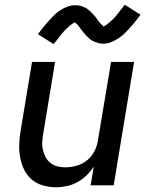

<svg xmlns="http://www.w3.org/2000/svg" viewBox="-20 -781 640 809"><path d="M217 8Q188 8 161.5 0.5Q135 -7 114.5 -24Q94 -41 82 -65.5Q70 -90 65 -117.5Q60 -145 61 -173.5Q62 -202 67 -231L115 -520H212L162 -217Q159 -200 158 -182.5Q157 -165 161 -149Q165 -133 172.5 -118.5Q180 -104 193 -94Q206 -84 222 -80Q238 -76 255 -76Q279 -76 303.5 -83Q328 -90 347.5 -106Q367 -122 378.5 -145Q390 -168 393 -192L448 -520H545L459 0H362L375 -79Q362 -59 344.5 -42Q327 -25 306 -13.5Q285 -2 262 3Q239 8 217 8ZM206 -595 140 -637Q153 -655 165 -669.5Q177 -684 188 -696Q199 -708 209.5 -718.5Q220 -729 235 -738.5Q250 -748 265.5 -753.5Q281 -759 297 -759Q302 -759 307 -758.5Q312 -758 317 -757Q322 -756 326.5 -754Q331 -752 336 -750Q341 -748 345 -745.5Q349 -743 352.5 -740Q356 -737 360 -733.5Q364 -730 367 -726.5Q370 -723 373.5 -719.5Q377 -716 380 -712.5Q383 -709 385 -706Q387 -703 390.5 -698Q394 -693 397.5 -688.5Q401 -684 404 -681Q407 -678 411 -675Q415 -672 414 -669Q415 -669 419.5 -671Q424 -673 427 -675.5Q430 -678 434.5 -681.5Q439 -685 441 -686.5Q443 -688 445 -690Q447 -692 449.5 -694Q452 -696 454.5 -698.5Q457 -701 459.5 -703.5Q462 -706 464.5 -709Q467 -712 469.5 -715Q472 -718 475 -721.5Q478 -725 480.5 -728.5Q483 -732 486 -736Q489 -740 492.5 -744Q496 -748 499 -752.5Q502 -757 506 -761L572 -719Q559 -701 547 -686.5Q535 -672 524 -660Q513 -648 502.5 -638Q492 -628 477.5 -618.5Q463 -609 447 -603Q431 -597 415 -597Q410 -597 405 -597.5Q400 -598 395 -599.5Q390 -601 385.5 -602.5Q381 -604 376 -606Q371 -608 367 -610.5Q363 -613 359.5 -616Q356 -619 352 -622.5Q348 -626 345 -629.5Q342 -633 338.5 -636.5Q335 -640 332 -644Q329 -648 327 -650.5Q325 -653 321 -658Q317 -663 314 -667.5Q311 -672 308 -675.5Q305 -679 301 -681.5Q297 -684 297 -687Q296 -687 292 -685Q288 -683 285 -681Q282 -679 277.5 -675.5Q273 -672 271 -670Q269 -668 267 -666Q265 -664 262.5 -662Q260 -660 257.5 -657.5Q255 -655 252.5 -652.5Q250 -650 247.5 -647Q245 -644 242.5 -641Q240 -638 237 -634.5Q234 -631 231.5 -627.5Q229 -624 226 -620Q223 -616 219.5 -612Q216 -608 213 -604Q210 -600 206 -595Z"/></svg>

Font: Iosevka Aile Medium
Style: Italic
Weight: 500
Italic angle: -9°
Designer: Belleve Invis
Foundry: Belleve Invis
Version: Version 31.1.0; ttfautohint (v1.8.4)